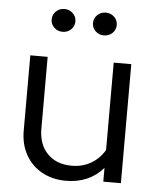

<svg xmlns="http://www.w3.org/2000/svg" viewBox="-52 -751 653 805"><g transform="rotate(5 274.5 -348.5)"><path d="M255 10Q198 10 154 -14.5Q110 -39 85.5 -82.7Q61 -126.4 61 -184V-501H134V-199Q134 -132 172 -93.5Q210 -55 274.2 -55Q318.7 -55 354.4 -75.5Q390 -96 412 -133V-501H486V0H412V-58Q353 10 255 10ZM187 -611Q165.9 -611 151.5 -624.9Q137 -638.7 137 -658.8Q137 -679 151.5 -693Q165.9 -707 187 -707Q208 -707 222.5 -693.1Q237 -679.3 237 -659.1Q237 -639 222.5 -625Q208 -611 187 -611ZM361 -611Q339.9 -611 325.5 -624.9Q311 -638.7 311 -658.8Q311 -679 325.5 -693Q339.9 -707 361 -707Q382 -707 396.5 -693.1Q411 -679.3 411 -659.1Q411 -639 396.5 -625Q382 -611 361 -611Z"/></g></svg>

Font: Red Hat Display VF
Style: Regular
Weight: 300
Designer: Pentagram, MCKL
Foundry: Pentagram, MCKL
Version: Version 1.023